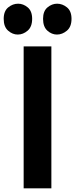

<svg xmlns="http://www.w3.org/2000/svg" viewBox="-60 -1019 407 1039"><path d="M36 -832Q8 -832 -16 -853Q-40 -874 -40 -917Q-40 -959 -15.5 -979Q9 -999 38 -999Q66 -999 90 -979Q114 -959 114 -917Q114 -874 89.5 -853Q65 -832 36 -832ZM248 -832Q220 -832 196.5 -853Q173 -874 173 -917Q173 -959 197 -979Q221 -999 249 -999Q278 -999 302.5 -979Q327 -959 327 -917Q327 -874 302 -853Q277 -832 248 -832ZM218 -768V0H68V-768Z"/></svg>

Font: Yaldevi ExtraLight
Style: Regular
Weight: 200
Designer: Sol Matas, Rajitha Manaperi, Kosala Senevirathne
Foundry: Mooniak
Version: Version 1.100